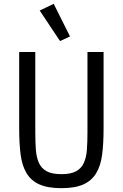

<svg xmlns="http://www.w3.org/2000/svg" viewBox="-20 -969 640 1001"><path d="M164 -698V-279Q164 -228 167 -188Q170 -148 183 -119.5Q196 -91 223.5 -76Q251 -61 300 -61Q349 -61 376.5 -76Q404 -91 417 -119.5Q430 -148 433 -188Q436 -228 436 -279V-698H520V-299Q520 -221 512.5 -163Q505 -105 481.5 -66Q458 -27 414.5 -7.5Q371 12 300 12Q229 12 185.5 -7.5Q142 -27 118.5 -66Q95 -105 87.5 -163Q80 -221 80 -299V-698ZM187 -914 260 -949 345 -779 293 -755Z"/></svg>

Font: IBM Plaex Mono
Style: Regular
Weight: 400
Designer: Mike Abbink, Paul van der Laan, Pieter van Rosmalen
Foundry: Bold Monday
Version: Version 2.003